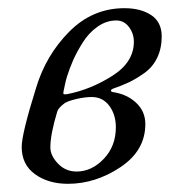

<svg xmlns="http://www.w3.org/2000/svg" viewBox="-20 -434 440 469"><path d="M144 -204Q201 -215 254 -248.5Q307 -282 307 -332Q307 -352 295 -368Q283 -384 264 -384Q240 -384 218.5 -369Q197 -354 182 -330Q167 -306 158.5 -286.5Q150 -267 144 -248Q141 -239 138.5 -226.5Q136 -214 135 -210Q134 -205 136 -204Q138 -203 144 -204ZM120 -162Q103 -106 103 -74Q103 -54 121.5 -34.5Q140 -15 167 -15Q204 -15 233.5 -46Q263 -77 263 -123Q263 -154 247 -175.5Q231 -197 204 -197Q187 -197 166 -192Q145 -187 138 -182Q123 -171 120 -162ZM146 15Q98 15 65.5 -8.5Q33 -32 33 -75Q33 -107 68 -219Q92 -299 149 -356.5Q206 -414 284 -414Q324 -414 349.5 -397Q375 -380 375 -345Q375 -316 364 -293Q353 -270 332.5 -255.5Q312 -241 295 -233Q278 -225 255 -217Q251 -215 251 -212.5Q251 -210 256 -209Q290 -204 312.5 -183Q335 -162 335 -131Q335 -66 274 -25.5Q213 15 146 15Z"/></svg>

Font: EB Garamond 12
Style: Italic
Weight: 400
Italic angle: -17°
Version: Version 0.016; ttfautohint (v1.8.4)